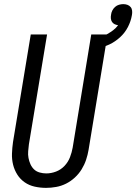

<svg xmlns="http://www.w3.org/2000/svg" viewBox="-20 -902 660 930"><path d="M203 8Q175 8 148 2Q121 -4 99.5 -19Q78 -34 64 -56Q50 -78 43.5 -104Q37 -130 38 -158Q39 -186 43 -214L129 -735H208L120 -203Q118 -186 116.5 -169.5Q115 -153 118 -137Q121 -121 127.5 -106.5Q134 -92 145 -81.5Q156 -71 172 -66.5Q188 -62 204 -62Q228 -62 251.5 -71Q275 -80 292.5 -98.5Q310 -117 319 -140.5Q328 -164 332 -187L422 -735H501L409 -176Q405 -152 397 -128Q389 -104 375.5 -82Q362 -60 342.5 -42Q323 -24 300 -12.5Q277 -1 252 3.5Q227 8 203 8ZM451 -665 436 -715Q453 -718 469 -723.5Q485 -729 499.5 -737Q514 -745 528 -755.5Q542 -766 552 -780Q543 -781 535 -785Q527 -789 522.5 -796Q518 -803 517 -812Q516 -821 518 -831Q519 -841 524 -851Q529 -861 537.5 -868.5Q546 -876 556.5 -879Q567 -882 577 -882Q588 -882 597.5 -878.5Q607 -875 613 -867.5Q619 -860 620 -849.5Q621 -839 619 -829Q614 -799 599.5 -771Q585 -743 561.5 -721.5Q538 -700 509.5 -686.5Q481 -673 451 -665Z"/></svg>

Font: Iosevka Curly
Style: Italic
Weight: 400
Italic angle: -9°
Monospace: yes
Designer: Belleve Invis
Foundry: Belleve Invis
Version: Version 22.1.2; ttfautohint (v1.8.4)